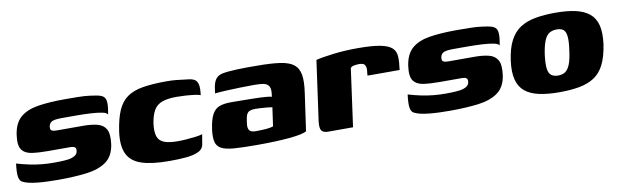

<svg xmlns="http://www.w3.org/2000/svg" viewBox="-35 -700 3233 1001"><g transform="rotate(-10 1581.5 -199.0)"><path d="M213 3Q187 3 159 2Q131 1 105.5 -1.5Q80 -4 58 -9Q38 -14 25 -21Q12 -28 8.5 -50Q5 -72 11 -119Q45 -109 78 -102Q111 -95 143 -92Q175 -89 204 -89Q219 -89 239.5 -89.5Q260 -90 280.5 -92.5Q301 -95 316 -103.5Q331 -112 333 -127Q336 -143 328 -148.5Q320 -154 306 -154H187Q138 -154 102 -159Q66 -164 49 -187Q32 -210 40 -266Q49 -327 83.5 -356.5Q118 -386 177 -395.5Q236 -405 319 -405Q349 -405 388.5 -404.5Q428 -404 454 -400Q489 -396 507.5 -389.5Q526 -383 531.5 -367Q537 -351 533 -318L528 -287Q524 -297 499.5 -302Q475 -307 438 -309Q401 -311 361 -311Q321 -311 286 -311Q268 -311 253 -309Q238 -307 229 -300Q220 -293 217 -277Q216 -265 220 -260Q224 -255 233 -253.5Q242 -252 253 -252H389Q433 -252 464.5 -244Q496 -236 510 -211Q524 -186 517 -132Q508 -70 468 -41.5Q428 -13 363 -5Q298 3 213 3Z M801 7Q709 7 654.5 -11Q600 -29 579.5 -72Q559 -115 569 -189Q579 -257 597.5 -299.5Q616 -342 648.5 -365Q681 -388 732.5 -396.5Q784 -405 859 -405Q885 -405 910 -402.5Q935 -400 973 -395Q992 -393 1004.5 -385.5Q1017 -378 1021.5 -359Q1026 -340 1021 -303Q1011 -307 988 -310Q965 -313 940 -314.5Q915 -316 895 -316Q848 -316 819 -305.5Q790 -295 775 -270Q760 -245 753 -202Q747 -159 755 -133.5Q763 -108 789 -97.5Q815 -87 863 -87Q884 -87 910 -89Q936 -91 958.5 -94Q981 -97 993 -101L985 -54Q982 -25 955.5 -12.5Q929 0 889 3.5Q849 7 801 7Z M1263 4Q1189 4 1143.5 0.5Q1098 -3 1076 -15.5Q1054 -28 1048.5 -52Q1043 -76 1048 -115Q1055 -166 1069 -193Q1083 -220 1107 -229.5Q1131 -239 1169 -239Q1195 -239 1228.5 -238.5Q1262 -238 1294.5 -237.5Q1327 -237 1352 -235Q1377 -233 1385 -230Q1389 -255 1387 -270Q1385 -285 1375.5 -293.5Q1366 -302 1348 -304.5Q1330 -307 1302 -307Q1268 -307 1232 -306Q1196 -305 1162 -303.5Q1128 -302 1096 -299L1101 -332Q1106 -361 1119 -376Q1132 -391 1155 -395Q1180 -400 1229.5 -402Q1279 -404 1337 -403Q1411 -403 1458.5 -396Q1506 -389 1530 -370Q1554 -351 1560 -314.5Q1566 -278 1557 -219L1529 -22Q1507 -9 1436.5 -2.5Q1366 4 1263 4ZM1273 -68Q1302 -68 1326 -70Q1350 -72 1364 -77L1378 -176Q1368 -178 1350 -179.5Q1332 -181 1315 -182Q1298 -183 1289 -183Q1272 -183 1260.5 -179Q1249 -175 1243 -163Q1237 -151 1234 -127Q1230 -105 1232.5 -92Q1235 -79 1244.5 -73.5Q1254 -68 1273 -68Z M1774 0H1642Q1617 0 1607.5 -13Q1598 -26 1603 -64L1647 -379Q1678 -387 1739 -394.5Q1800 -402 1869 -402Q1946 -402 1988.5 -393.5Q2031 -385 2049.5 -368Q2068 -351 2069.5 -322.5Q2071 -294 2065 -252H1895L1896 -266Q1900 -291 1895 -302.5Q1890 -314 1881 -316.5Q1872 -319 1861 -319Q1846 -319 1833 -316Q1820 -313 1816 -305Z M2286 3Q2260 3 2232 2Q2204 1 2178.5 -1.5Q2153 -4 2131 -9Q2111 -14 2098 -21Q2085 -28 2081.5 -50Q2078 -72 2084 -119Q2118 -109 2151 -102Q2184 -95 2216 -92Q2248 -89 2277 -89Q2292 -89 2312.5 -89.5Q2333 -90 2353.5 -92.5Q2374 -95 2389 -103.5Q2404 -112 2406 -127Q2409 -143 2401 -148.5Q2393 -154 2379 -154H2260Q2211 -154 2175 -159Q2139 -164 2122 -187Q2105 -210 2113 -266Q2122 -327 2156.5 -356.5Q2191 -386 2250 -395.5Q2309 -405 2392 -405Q2422 -405 2461.5 -404.5Q2501 -404 2527 -400Q2562 -396 2580.5 -389.5Q2599 -383 2604.5 -367Q2610 -351 2606 -318L2601 -287Q2597 -297 2572.5 -302Q2548 -307 2511 -309Q2474 -311 2434 -311Q2394 -311 2359 -311Q2341 -311 2326 -309Q2311 -307 2302 -300Q2293 -293 2290 -277Q2289 -265 2293 -260Q2297 -255 2306 -253.5Q2315 -252 2326 -252H2462Q2506 -252 2537.5 -244Q2569 -236 2583 -211Q2597 -186 2590 -132Q2581 -70 2541 -41.5Q2501 -13 2436 -5Q2371 3 2286 3Z M2866 7Q2804 7 2758.5 -3Q2713 -13 2685 -36Q2657 -59 2646.5 -99Q2636 -139 2644 -199Q2653 -264 2674.5 -304.5Q2696 -345 2729.5 -366.5Q2763 -388 2809.5 -396.5Q2856 -405 2916 -405Q2978 -405 3022.5 -395Q3067 -385 3095 -362Q3123 -339 3133 -299.5Q3143 -260 3135 -199Q3125 -134 3104.5 -93.5Q3084 -53 3051 -31.5Q3018 -10 2972 -1.5Q2926 7 2866 7ZM2874 -80Q2897 -80 2912 -90Q2927 -100 2937.5 -125.5Q2948 -151 2954 -199Q2961 -247 2958 -273Q2955 -299 2942.5 -308.5Q2930 -318 2908 -318Q2886 -318 2869.5 -308.5Q2853 -299 2842 -273Q2831 -247 2824 -199Q2818 -151 2821.5 -125.5Q2825 -100 2838.5 -90Q2852 -80 2874 -80Z"/></g></svg>

Font: Genos Thin ExtraBold
Style: Italic
Weight: 800
Italic angle: -8°
Version: Version 1.010